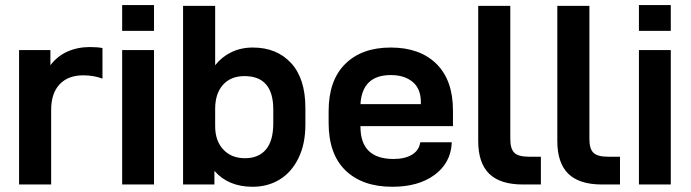

<svg xmlns="http://www.w3.org/2000/svg" viewBox="-20 -713 2671 742"><path d="M53.7 -519.5H174.8V-460.9Q201.2 -496.1 240.7 -513.7Q280.3 -531.2 327.1 -531.2Q356.4 -531.2 376 -527.3V-409.2Q341.8 -421.9 301.8 -421.9Q243.2 -421.9 210.4 -387.2Q177.7 -352.5 177.7 -288.1V0H53.7Z M452.1 -693.4H575.2V-593.8H452.1ZM452.1 -519.5H575.2V0H452.1Z M808.6 -52.7V0H687.5V-690.4H811.5V-460.9Q836.9 -493.2 874 -511.2Q911.1 -529.3 957 -529.3Q1049.8 -529.3 1105 -469.2Q1160.2 -409.2 1160.2 -295.9V-231.4Q1160.2 -156.2 1133.3 -101.6Q1106.4 -46.9 1060.5 -19Q1014.6 8.8 956.1 8.8Q862.3 8.8 808.6 -52.7ZM1036.1 -236.3V-290Q1036.1 -418.9 924.8 -418.9Q872.1 -418.9 841.8 -385.3Q811.5 -351.6 811.5 -292V-225.6Q811.5 -168.9 842.8 -135.3Q874 -101.6 926.8 -101.6Q979.5 -101.6 1007.8 -135.3Q1036.1 -168.9 1036.1 -236.3Z M1373 -225.6V-223.6Q1373 -98.6 1501 -98.6Q1543.9 -98.6 1571.3 -114.7Q1598.6 -130.9 1603.5 -160.2L1604.5 -163.1H1725.6V-157.2Q1720.7 -82 1658.7 -36.6Q1596.7 8.8 1496.1 8.8Q1380.9 8.8 1315.4 -54.2Q1250 -117.2 1250 -238.3V-283.2Q1250 -402.3 1314 -465.8Q1377.9 -529.3 1490.2 -529.3Q1602.5 -529.3 1666.5 -466.3Q1730.5 -403.3 1730.5 -286.1V-225.6ZM1373 -310.5H1606.4V-318.4Q1606.4 -370.1 1574.7 -396.5Q1543 -422.9 1490.2 -422.9Q1379.9 -422.9 1373 -310.5Z M1828.1 -168V-690.4H1952.1V-175.8Q1952.1 -137.7 1967.8 -122.6Q1983.4 -107.4 2023.4 -107.4H2070.3V0H2001Q1913.1 0 1870.6 -41.5Q1828.1 -83 1828.1 -168Z M2133.8 -168V-690.4H2257.8V-175.8Q2257.8 -137.7 2273.4 -122.6Q2289.1 -107.4 2329.1 -107.4H2376V0H2306.6Q2218.8 0 2176.3 -41.5Q2133.8 -83 2133.8 -168Z M2449.2 -693.4H2572.3V-593.8H2449.2ZM2449.2 -519.5H2572.3V0H2449.2Z"/></svg>

Font: Altinn-DIN Exp
Style: DINExp-Bold
Weight: 700
Width: 7
Designer: Charles Nix
Foundry: Altinn
Version: Version 2.00